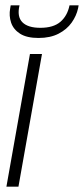

<svg xmlns="http://www.w3.org/2000/svg" viewBox="-20 -698 314 718"><path d="M4 0 92 -496H137L49 0ZM124 -556Q80 -556 55 -572Q30 -588 21.5 -613.5Q13 -639 18 -666L20 -678H53Q43 -636 63.5 -615Q84 -594 131 -594Q180 -594 206 -616.5Q232 -639 240 -678H274L272 -667Q266 -639 248 -613.5Q230 -588 199 -572Q168 -556 124 -556Z"/></svg>

Font: DM Sans 36pt ExtraLight
Style: Italic
Weight: 250
Italic angle: -10°
Designer: Colophon Foundry, Jonny Pinhorn
Foundry: Colophon Foundry
Version: Version 4.004;gftools[0.9.30]